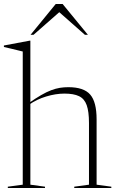

<svg xmlns="http://www.w3.org/2000/svg" viewBox="-24 -938 590 958"><path d="M346.5 -6.5 420 -16.5V-324Q420 -381.5 408.5 -413.5Q397 -445.5 370.2 -458.2Q343.5 -471 297.5 -471Q254 -471 206.2 -456.5Q158.5 -442 121 -415.5L118 -422.5Q153.5 -447.5 181.2 -463.5Q209 -479.5 231.8 -488Q254.5 -496.5 275 -499.8Q295.5 -503 317 -503Q394 -503 426 -466.2Q458 -429.5 458 -342.5V-16.5L531.5 -6.5V0H346.5ZM200.5 0H15V-6.5L89.5 -16.5V-681Q83 -682.5 68.2 -686.2Q53.5 -690 34.2 -694.5Q15 -699 -4.5 -703.5V-711L123.5 -735H127.5V-680.5V-16.5L200.5 -6.5ZM260 -887.5H283.5L143.5 -764.5H128.5L254 -918H288.5L414.5 -764.5H399.5Z"/></svg>

Font: Newsreader 60pt ExtraLight
Style: Regular
Weight: 250
Designer: Hugues Gentile
Foundry: Production Type
Version: Version 1.003